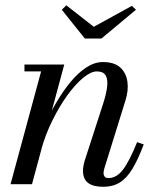

<svg xmlns="http://www.w3.org/2000/svg" viewBox="-20 -708 610 738"><path d="M377 10Q338 10 318.5 -5Q299 -20 299 -52Q299 -61.5 301.2 -72.8Q303.5 -84 305.5 -90.5L376 -308Q388.5 -346.5 391.8 -374.8Q395 -403 386 -418.2Q377 -433.5 352 -433.5Q329.5 -433.5 299.2 -408.5Q269 -383.5 238.2 -340.8Q207.5 -298 181 -244.2Q154.5 -190.5 138.5 -133H119.5Q131.5 -176 151 -222.8Q170.5 -269.5 196 -313.2Q221.5 -357 250.8 -392.5Q280 -428 311.8 -448.8Q343.5 -469.5 375.5 -469.5Q419 -469.5 442 -448.8Q465 -428 469.8 -393.8Q474.5 -359.5 461.5 -319.5L381 -60.5Q379.5 -56 378.8 -51.2Q378 -46.5 378 -42.5Q378 -34.5 382.5 -29Q387 -23.5 397 -23.5Q428 -23.5 452.8 -56Q477.5 -88.5 507 -161.5L532.5 -153Q511 -95.5 489.2 -59.5Q467.5 -23.5 440.8 -6.8Q414 10 377 10ZM20.5 0 138 -433.5H74V-460H227L103 0ZM306 -560 217.5 -670.5 235 -687.5 340.5 -605 487 -685.5 502.5 -670.5 370 -560Z"/></svg>

Font: Bodoni Moda 9pt
Style: Italic
Weight: 400
Italic angle: -13°
Designer: Owen Earl
Foundry: indestructible type
Version: Version 2.005